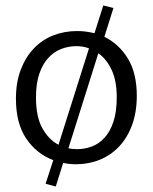

<svg xmlns="http://www.w3.org/2000/svg" viewBox="-20 -589 557 699"><path d="M356 -569 393 -560 360 -455Q413 -429 445.5 -376Q478 -323 478 -240Q478 -181 461 -134.5Q444 -88 414 -56Q384 -24 343.5 -7.5Q303 9 257 9Q233 9 210 4L183 90L146 80L174 -6Q113 -29 75.5 -84.5Q38 -140 38 -230Q38 -289 55.5 -335Q73 -381 103 -412.5Q133 -444 173.5 -460Q214 -476 261 -476Q292 -476 324 -468ZM258 -421Q230 -421 203.5 -411Q177 -401 156.5 -379Q136 -357 123.5 -321.5Q111 -286 111 -235Q111 -163 134.5 -121.5Q158 -80 193 -62L304 -413Q282 -421 258 -421ZM405 -235Q405 -296 386 -335.5Q367 -375 338 -395L229 -49Q244 -46 260 -46Q288 -46 314 -55.5Q340 -65 360.5 -87.5Q381 -110 393 -146Q405 -182 405 -235Z"/></svg>

Font: Mukta Vaani Light
Style: Regular
Weight: 300
Designer: Noopur Datye, Girish Dalvi, Yashodeep Gholap, Pallavi Karambelkar
Foundry: Ek Type
Version: Version 2.538;PS 1.000;hotconv 16.6.51;makeotf.lib2.5.65220;